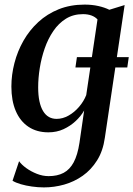

<svg xmlns="http://www.w3.org/2000/svg" viewBox="-20 -565 580 835"><path d="M308 -271.5 314.5 -316.5H540L533.5 -271.5ZM436 34Q428 91.5 402.2 132.5Q376.5 173.5 339.5 199.5Q302.5 225.5 259 237.8Q215.5 250 171 250Q145 250 118.8 246.2Q92.5 242.5 70.2 236Q48 229.5 34.5 221L63 136Q73.5 151 94.2 166Q115 181 140.5 191Q166 201 191.5 201Q229.5 201 256.5 186.8Q283.5 172.5 300.5 140.8Q317.5 109 325.5 56.5L346 -84.5Q332 -60 309 -38.5Q286 -17 256.2 -3.2Q226.5 10.5 190.5 10.5Q139.5 10.5 103.5 -13.8Q67.5 -38 48.5 -82.5Q29.5 -127 29.5 -188.5Q29.5 -239.5 42.8 -290.8Q56 -342 82 -387.8Q108 -433.5 146.5 -469Q185 -504.5 235.5 -524.8Q286 -545 348 -545Q380 -545 407.8 -538.8Q435.5 -532.5 455.5 -522.5L522 -543ZM404 -480.5Q394 -491.5 378 -497.5Q362 -503.5 341 -503.5Q299 -503.5 267 -483.8Q235 -464 212 -430.2Q189 -396.5 174.5 -354.8Q160 -313 153 -269.2Q146 -225.5 146 -185.5Q146 -150.5 151.5 -124.8Q157 -99 167.5 -81.8Q178 -64.5 192.8 -56.2Q207.5 -48 226 -48Q253 -48 278.5 -62.5Q304 -77 324.2 -100.8Q344.5 -124.5 355 -151.5Z"/></svg>

Font: Merriweather 72pt Medium
Style: Italic
Weight: 500
Italic angle: -7.8°
Version: Version 2.101